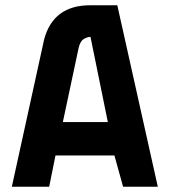

<svg xmlns="http://www.w3.org/2000/svg" viewBox="-20 -710 645 730"><path d="M148 -561Q183 -690 323 -690H426L580 0H448L415 -119H191L167 0H25ZM324 -570Q310 -569 297.5 -561Q285 -553 279 -528L219 -246H390Z"/></svg>

Font: Panefresco 999wt
Style: Regular
Weight: 900
Version: Version 1.001